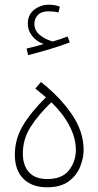

<svg xmlns="http://www.w3.org/2000/svg" viewBox="-20 -795 418 815"><path d="M179 0Q116 0 79.5 -36Q43 -72 43 -139Q43 -204 77 -261.5Q111 -319 175 -382L130 -419L154 -447Q236 -382 285.5 -309Q335 -236 335 -158Q335 -125 320.5 -88Q306 -51 272 -25.5Q238 0 179 0ZM180 -35Q244 -35 273 -72.5Q302 -110 302 -159Q302 -209 274.5 -261.5Q247 -314 198 -361Q143 -308 110 -256.5Q77 -205 77 -143Q77 -92 103.5 -63.5Q130 -35 180 -35ZM99 -561 93 -589Q115 -594 132 -598.5Q149 -603 165 -608Q135 -619 116.5 -642.5Q98 -666 98 -694Q98 -733 125.5 -754Q153 -775 187 -775Q213 -775 234 -767L228 -742Q208 -747 187 -747Q156 -747 141 -731.5Q126 -716 126 -694Q126 -665 149.5 -646Q173 -627 204 -619Q239 -629 267 -640L276 -615Q240 -601 190 -586Q140 -571 99 -561Z"/></svg>

Font: Noto Sans Arabic UI SmCn XLt
Style: Regular
Weight: 200
Width: 4
Designer: Monotype Design Team, Nadine Chahine and Nizar Qandah
Foundry: Monotype Imaging Inc.
Version: Version 2.010; ttfautohint (v1.8.4.7-5d5b)